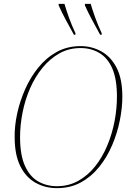

<svg xmlns="http://www.w3.org/2000/svg" viewBox="-20 -964 673 995"><path d="M275 11Q214 11 164 -17Q114 -45 85 -103.5Q56 -162 56 -253Q55 -311 69 -375.5Q83 -440 110.5 -502Q138 -564 179 -614.5Q220 -665 274.5 -695Q329 -725 398 -725Q455 -725 504.5 -698Q554 -671 584 -613.5Q614 -556 614 -463Q614 -405 601 -340Q588 -275 561.5 -212.5Q535 -150 494.5 -99.5Q454 -49 399.5 -19Q345 11 275 11ZM275 1Q336 1 386 -27Q436 -55 473.5 -102.5Q511 -150 536 -210Q561 -270 573.5 -335Q586 -400 586 -463Q586 -554 562 -609Q538 -664 495 -689.5Q452 -715 398 -715Q337 -715 288 -687.5Q239 -660 200.5 -613Q162 -566 136 -506.5Q110 -447 97 -381.5Q84 -316 84 -253Q84 -160 109.5 -104Q135 -48 178.5 -23.5Q222 1 275 1ZM363 -784Q339 -828 320.5 -862Q302 -896 284 -936V-944H314Q322 -916 337 -874Q352 -832 371 -792V-784ZM499 -784Q475 -828 456.5 -862Q438 -896 420 -936V-944H450Q458 -916 473 -874Q488 -832 507 -792V-784Z"/></svg>

Font: Noto Serif Display SemiCondensed Thin
Style: Italic
Weight: 100
Width: 4
Italic angle: -12°
Designer: Monotype Design Team
Foundry: Monotype Imaging Inc.
Version: Version 2.009